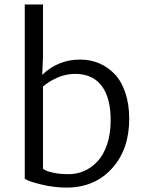

<svg xmlns="http://www.w3.org/2000/svg" viewBox="-20 -831 649 859"><path d="M90.8 -31.2V-811H172.4V-579.1L168.9 -496.1Q239.7 -564.5 338.4 -564.5Q384.8 -564.5 424.1 -547.6Q463.4 -530.8 493.7 -498.8Q523.9 -466.8 541 -415.3Q558.1 -363.8 558.1 -298.8Q558.1 -162.1 480.5 -76.9Q402.8 8.3 277.8 8.3Q222.7 8.3 165.5 -5.4Q108.4 -19 90.8 -31.2ZM316.4 -500.5Q274.4 -500.5 235.6 -483.2Q196.8 -465.8 172.4 -443.8V-75.7Q186.5 -64.9 217.5 -58.3Q248.5 -51.8 287.1 -51.8Q324.7 -51.8 357.9 -66.7Q391.1 -81.5 417.2 -110.1Q443.4 -138.7 459 -184.6Q474.6 -230.5 475.1 -288.1Q476.1 -391.6 435.5 -446Q395 -500.5 316.4 -500.5Z"/></svg>

Font: HaufeMerriweatherSansLt
Style: Regular
Weight: 300
Designer: Eben Sorkin
Foundry: Eben Sorkin
Version: Version 1.56